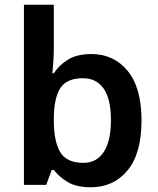

<svg xmlns="http://www.w3.org/2000/svg" viewBox="-20 -780 666 810"><path d="M207 -580Q207 -548 205 -518Q203 -488 201 -471H207Q229 -505 267 -528.5Q305 -552 366 -552Q460 -552 518.5 -481Q577 -410 577 -272Q577 -132 518 -61Q459 10 363 10Q302 10 265.5 -12Q229 -34 207 -63H198L175 0H81V-760H207ZM330 -450Q262 -450 235 -409Q208 -368 207 -283V-272Q207 -185 233.5 -139Q260 -93 332 -93Q388 -93 418 -139.5Q448 -186 448 -273Q448 -362 417.5 -406Q387 -450 330 -450Z"/></svg>

Font: Noto Sans Malayalam SemiBold
Style: Regular
Weight: 600
Designer: Jelle Bosma - Monotype Design Team
Foundry: Monotype Imaging Inc.
Version: Version 2.104; ttfautohint (v1.8.4.7-5d5b)